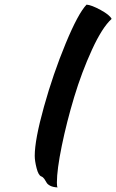

<svg xmlns="http://www.w3.org/2000/svg" viewBox="-20 -734 505 834"><path d="M130.9 -57.1Q130.9 -127 170.9 -270.3Q210.9 -413.6 265.1 -544.7Q319.3 -675.8 356 -713.9Q377 -712.4 417 -690.7Q457 -668.9 464.8 -651.9Q423.8 -614.7 379.4 -517.8Q335 -420.9 302.2 -312.3Q269.5 -203.6 248.3 -100.1Q227.1 3.4 227.1 59.1Q227.1 75.7 230 80.1Q210 79.1 198 72.8Q186 66.4 182.1 58.8Q178.2 51.3 172.6 43.2Q167 35.2 159.2 32.2Q147 27.8 138.9 -3.7Q130.9 -35.2 130.9 -57.1Z"/></svg>

Font: Kaushan Script
Style: Regular
Weight: 400
Designer: Pablo Impallari
Foundry: Pablo Impallari
Version: Version 1.002